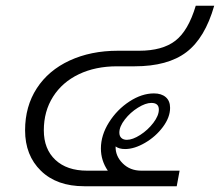

<svg xmlns="http://www.w3.org/2000/svg" viewBox="-20 -646 763 666"><path d="M132 -194Q132 -129 172 -91.5Q212 -54 282 -54H354Q330 -89 330 -131Q330 -177 358 -221.5Q386 -266 429 -294Q472 -322 514 -322Q540 -322 555 -309Q570 -296 570 -272Q570 -239 545 -205.5Q520 -172 483 -150.5Q446 -129 414 -129Q393 -129 381 -138Q380 -105 405.5 -79.5Q431 -54 470 -54H603L593 0H272Q177 0 122 -53.5Q67 -107 67 -194Q67 -277 107.5 -339.5Q148 -402 221.5 -436Q295 -470 389 -470H463Q543 -470 588 -504.5Q633 -539 659 -626H723Q691 -514 626.5 -465Q562 -416 447 -416H386Q311 -416 253.5 -388.5Q196 -361 164 -310.5Q132 -260 132 -194ZM394 -186Q394 -174 401 -167.5Q408 -161 420 -161Q440 -161 466.5 -178Q493 -195 512 -220Q531 -245 531 -266Q531 -289 505 -289Q485 -289 458.5 -272.5Q432 -256 413 -231.5Q394 -207 394 -186Z"/></svg>

Font: KoHo
Style: Italic
Weight: 400
Italic angle: -10°
Designer: Cadson Demak & Katatrad Team
Foundry: Cadson Demak Co.,Ltd.
Version: Version 1.000